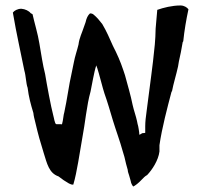

<svg xmlns="http://www.w3.org/2000/svg" viewBox="-20 -702 738 702"><path d="M27 -656 29 -645C39 -585 56 -509 69 -444C75 -424 75 -397 81 -381C85 -348 92 -322 102 -289C103 -278 106 -267 109 -255C120 -208 127 -184 140 -142C152 -104 159 -69 194 -57L213 -43C228 -34 237 -26 248 -27C262 -74 271 -143 281 -198C291 -249 297 -318 311 -367C317 -394 323 -436 332 -463C332 -462 333 -460 334 -457C337 -451 337 -446 341 -435C346 -419 355 -381 362 -360C373 -329 382 -298 393 -261C404 -225 419 -185 429 -148L435 -128C438 -113 444 -91 447 -81C447 -75 450 -67 452 -61L458 -40C459 -32 463 -25 467 -20C474 -23 487 -33 498 -45C504 -51 510 -58 518 -62C537 -82 559 -116 563 -148V-171C572 -234 592 -309 607 -366L609 -369C614 -396 624 -427 631 -459L634 -477C639 -500 644 -522 648 -548L650 -551C654 -590 661 -631 669 -668C664 -675 653 -682 640 -682C609 -682 578 -674 555 -666L549 -597L548 -567C547 -558 547 -548 546 -539C537 -447 530 -408 516 -295C513 -275 511 -256 511 -240V-217C511 -217 511 -216 510 -216C507 -216 504 -215 500 -215L490 -209C489 -212 489 -214 489 -217C489 -217 486 -241 483 -249L481 -259C477 -278 470 -296 465 -318C458 -353 447 -390 437 -427L431 -445C420 -478 408 -505 393 -534C380 -563 370 -587 354 -614C344 -627 334 -639 323 -648C319 -652 314 -653 309 -653C301 -646 296 -635 293 -621L287 -604C280 -582 270 -564 267 -539C262 -518 254 -496 250 -474L241 -430C233 -397 225 -336 215 -291C212 -283 211 -262 207 -249C207 -247 205 -247 201 -248H186C180 -248 177 -274 175 -279C166 -313 151 -394 145 -431C136 -466 131 -503 124 -543C119 -576 105 -622 99 -650L92 -654C86 -662 72 -669 58 -670C44 -670 32 -663 27 -656Z"/></svg>

Font: Vapor
Style: Regular
Weight: 400
Foundry: Cannot Into Space Fonts
Version: Version 0.179